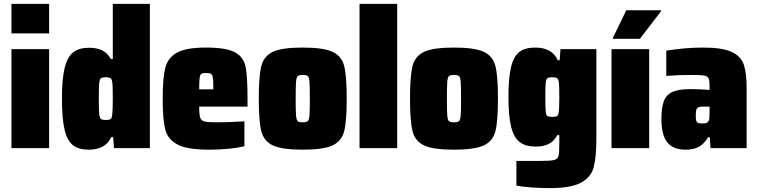

<svg xmlns="http://www.w3.org/2000/svg" viewBox="-20 -763 3905 989"><path d="M39 -591V-743H233V-591ZM39 0V-510H233V0Z M299 -254Q299 -356 313 -413Q327 -470 357 -493.5Q387 -517 439 -517Q478 -517 505.5 -504Q533 -491 551 -459H561V-743H752V0H567L563 -57H553Q524 8 437 8Q386 8 356.5 -14.5Q327 -37 313 -93.5Q299 -150 299 -254ZM558 -172Q561 -193 561 -255Q561 -317 559 -334Q557 -354 550 -359.5Q543 -365 525 -365Q506 -365 499.5 -359.5Q493 -354 491 -334Q489 -314 489 -255Q489 -196 491 -176Q493 -156 499.5 -150.5Q506 -145 525 -145Q543 -145 549.5 -149.5Q556 -154 558 -172Z M1255 -214H1006Q1006 -171 1011.5 -156Q1017 -141 1034.5 -137Q1052 -133 1104 -133Q1159 -133 1239 -138V-10Q1211 -2 1160.5 3Q1110 8 1058 8Q945 8 894.5 -18.5Q844 -45 831 -96.5Q818 -148 818 -254Q818 -360 831 -412.5Q844 -465 891 -491.5Q938 -518 1041 -518Q1146 -518 1190.5 -493.5Q1235 -469 1245 -419.5Q1255 -370 1255 -254ZM1006 -303H1079Q1079 -346 1076.5 -362Q1074 -378 1067 -382.5Q1060 -387 1041 -387Q1024 -387 1017.5 -383Q1011 -379 1008.5 -362.5Q1006 -346 1006 -303Z M1313 -255Q1313 -371 1326 -422.5Q1339 -474 1385.5 -496Q1432 -518 1539 -518Q1646 -518 1693 -496Q1740 -474 1753 -422.5Q1766 -371 1766 -255Q1766 -139 1753 -87.5Q1740 -36 1693 -14Q1646 8 1539 8Q1432 8 1385.5 -14Q1339 -36 1326 -87.5Q1313 -139 1313 -255ZM1576 -255Q1576 -320 1574 -342.5Q1572 -365 1565.5 -371Q1559 -377 1539 -377Q1520 -377 1513.5 -371Q1507 -365 1505 -342.5Q1503 -320 1503 -255Q1503 -190 1505 -167.5Q1507 -145 1513.5 -139Q1520 -133 1539 -133Q1559 -133 1565.5 -139Q1572 -145 1574 -167.5Q1576 -190 1576 -255Z M1832 0V-743H2026V0Z M2092 -255Q2092 -371 2105 -422.5Q2118 -474 2164.5 -496Q2211 -518 2318 -518Q2425 -518 2472 -496Q2519 -474 2532 -422.5Q2545 -371 2545 -255Q2545 -139 2532 -87.5Q2519 -36 2472 -14Q2425 8 2318 8Q2211 8 2164.5 -14Q2118 -36 2105 -87.5Q2092 -139 2092 -255ZM2355 -255Q2355 -320 2353 -342.5Q2351 -365 2344.5 -371Q2338 -377 2318 -377Q2299 -377 2292.5 -371Q2286 -365 2284 -342.5Q2282 -320 2282 -255Q2282 -190 2284 -167.5Q2286 -145 2292.5 -139Q2299 -133 2318 -133Q2338 -133 2344.5 -139Q2351 -145 2353 -167.5Q2355 -190 2355 -255Z M2640 193V66H2760Q2814 66 2833 61.5Q2852 57 2856.5 42Q2861 27 2861 -18V-67H2851Q2833 -34 2805.5 -21Q2778 -8 2739 -8Q2687 -8 2657 -31Q2627 -54 2613 -109Q2599 -164 2599 -264Q2599 -365 2613 -420Q2627 -475 2656.5 -496.5Q2686 -518 2737 -518Q2824 -518 2853 -453H2863L2867 -510H3052V-55Q3052 46 3038.5 97.5Q3025 149 2973.5 177.5Q2922 206 2811 206Q2765 206 2717 202.5Q2669 199 2640 193ZM2858 -185Q2861 -201 2861 -263Q2861 -321 2859 -336Q2857 -355 2850 -360Q2843 -365 2825 -365Q2806 -365 2799.5 -360Q2793 -355 2791 -336.5Q2789 -318 2789 -263Q2789 -208 2791 -189Q2793 -170 2799.5 -165.5Q2806 -161 2825 -161Q2843 -161 2849.5 -165Q2856 -169 2858 -185Z M3130 0V-510H3324V0ZM3137 -563V-568L3206 -710H3385V-705L3276 -563Z M3387 -149Q3387 -209 3399.5 -242Q3412 -275 3444 -289.5Q3476 -304 3537 -304Q3577 -304 3635 -300V-319Q3635 -349 3629.5 -360Q3624 -371 3606.5 -374Q3589 -377 3542 -377Q3474 -377 3412 -372V-502Q3510 -518 3601 -518Q3701 -518 3749 -495.5Q3797 -473 3811.5 -429.5Q3826 -386 3826 -305V0H3640L3636 -56H3627Q3605 -19 3577.5 -5.5Q3550 8 3512 8Q3447 8 3417 -30Q3387 -68 3387 -149ZM3632 -144Q3635 -152 3635 -187V-214H3601Q3577 -214 3570.5 -205.5Q3564 -197 3564 -166Q3564 -142 3569.5 -134.5Q3575 -127 3599 -127Q3614 -127 3621 -130.5Q3628 -134 3632 -144Z"/></svg>

Font: Saira Semi Condensed Black
Style: Regular
Weight: 900
Width: 4
Designer: Hector Gatti with collaboration of the Omnibus-Type team
Foundry: Omnibus-Type
Version: Version 1.001; ttfautohint (v1.8)